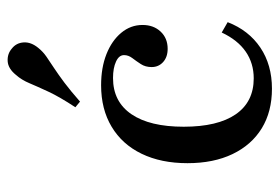

<svg xmlns="http://www.w3.org/2000/svg" viewBox="-133 -574 719 493"><g transform="rotate(-90 226.5 -327.5)"><path d="M245.2 11.3Q186.3 11.3 143.5 -14.9Q100.8 -41.1 77.4 -89.9Q54 -138.7 54 -205.6Q54 -273.4 78.2 -323.4Q102.4 -373.4 147.6 -400.4Q192.7 -427.4 254 -427.4Q299.2 -427.4 333.9 -413.7Q368.5 -400 388.7 -375.8Q408.9 -351.6 408.9 -321Q408.9 -292.7 391.9 -274.6Q375 -256.5 347.6 -256.5Q326.6 -256.5 313.7 -268.1Q300.8 -279.8 300.8 -297.6Q300.8 -313.7 308.5 -325.4Q316.1 -337.1 323.8 -347.2Q331.5 -357.3 331.5 -368.5Q331.5 -381.5 314.9 -389.1Q298.4 -396.8 272.6 -396.8Q212.1 -396.8 179.8 -349.6Q147.6 -302.4 147.6 -215.3Q147.6 -128.2 179.4 -81.9Q211.3 -35.5 271.8 -35.5Q310.5 -35.5 340.3 -56Q370.2 -76.6 389.5 -117.7L416.1 -102.4Q395.2 -48.4 350.8 -18.5Q306.5 11.3 245.2 11.3ZM212.1 -481.5 197.6 -493.5Q224.2 -533.9 237.5 -562.5Q250.8 -591.1 259.3 -611.3Q267.7 -631.5 280.6 -646Q296.8 -666.1 315.7 -667.3Q334.7 -668.5 348.4 -656.5Q362.9 -645.2 364.1 -626.2Q365.3 -607.3 350 -588.7Q340.3 -576.6 327.4 -567.7Q314.5 -558.9 298 -548Q281.5 -537.1 260.5 -521.4Q239.5 -505.6 212.1 -481.5Z"/></g></svg>

Font: Playfair 5pt SemiExpanded Light Medium
Style: Regular
Weight: 500
Version: Version 2.203